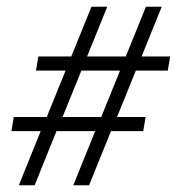

<svg xmlns="http://www.w3.org/2000/svg" viewBox="-20 -551 540 571"><path d="M36 0 101 -161H14L21 -203H119L175 -341H87L94 -383H192L252 -531H299L239 -383H354L414 -531H461L401 -383H486L479 -341H384L328 -203H413L406 -161H310L245 0H198L263 -161H148L83 0ZM166 -203H281L337 -341H222Z"/></svg>

Font: Spectral SC
Style: Italic
Weight: 400
Italic angle: -10°
Designer: Jean-Baptiste Levee
Foundry: Production Type
Version: Version 2.001